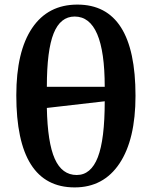

<svg xmlns="http://www.w3.org/2000/svg" viewBox="-20 -802 661 836"><path d="M305 14Q51 14 51 -387Q51 -578 120 -680Q189 -782 317 -782Q570 -782 570 -385Q570 -195 500.5 -90.5Q431 14 305 14ZM184 -424H436Q436 -730 305 -730Q243 -730 213.5 -656.5Q184 -583 184 -424ZM314 -40Q376 -40 406 -117.5Q436 -195 436 -361L184 -332Q187 -181 218.5 -110.5Q250 -40 314 -40Z"/></svg>

Font: Literata 36pt SemiBold
Style: Regular
Weight: 600
Designer: Latin by Veronika Burian and Jose Scaglione. Greek by Irene Vlachou. Cyrillic by Vera Evstafieva.
Foundry: TypeTogether
Version: Version 3.002